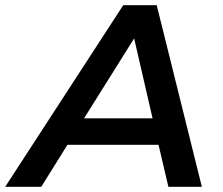

<svg xmlns="http://www.w3.org/2000/svg" viewBox="-64 -720 861 740"><path d="M-44 0 411 -700H540L714 0H585L547 -162H196L95 0ZM260 -264H524L453 -572Z"/></svg>

Font: Montserrat SemiBold
Style: Italic
Weight: 600
Italic angle: -11.3°
Designer: Julieta Ulanovsky
Foundry: Julieta Ulanovsky
Version: Version 9.000; ttfautohint (v1.8.4.7-5d5b)